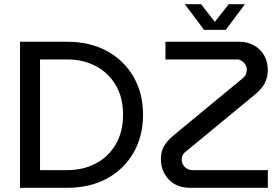

<svg xmlns="http://www.w3.org/2000/svg" viewBox="-20 -900 1344 920"><path d="M76 0V-700H300.4Q411.6 -700 493.4 -655Q575.2 -610 620.3 -531.2Q665.4 -452.4 665.4 -350.4Q665.4 -248.4 620.3 -169.2Q575.2 -90 493.4 -45Q411.6 0 300.4 0ZM171.8 -84.8H301.2Q378.6 -84.8 439.3 -116.8Q500 -148.8 534.8 -208.5Q569.6 -268.2 569.6 -350.4Q569.6 -432.8 534.8 -492Q500 -551.2 439.3 -583.2Q378.6 -615.2 301.2 -615.2H171.8ZM891.6 0Q827 0 789 -39.7Q751 -79.4 751 -137.2Q751 -173.6 766 -200Q781 -226.4 814.6 -253.8L1132 -515.8Q1149.2 -528.6 1155.9 -539.8Q1162.6 -551 1162.6 -567Q1162.6 -578.8 1156 -589.9Q1149.4 -601 1138.8 -608.1Q1128.2 -615.2 1114.8 -615.2H772.8V-700H1123.8Q1167.2 -700 1198.5 -681.8Q1229.8 -663.6 1246.5 -633.2Q1263.2 -602.8 1263.2 -564.8Q1263.2 -527.8 1247.5 -499.3Q1231.8 -470.8 1199.8 -445.4L883.2 -184.2Q871 -175.2 863.7 -168Q856.4 -160.8 853.5 -153.2Q850.6 -145.6 850.6 -133.8Q850.6 -122.4 857.1 -110.9Q863.6 -99.4 875.3 -92.1Q887 -84.8 902 -84.8H1263.4V0ZM957.6 -757 865.6 -880H943.4L1009.4 -795.2L1076 -880H1153.8L1061.8 -757Z"/></svg>

Font: MuseoModerno Thin
Style: Regular
Weight: 100
Designer: Pablo Cosgaya, Héctor Gatti, Marcela Romero, and the Authors of The MuseoModerno Project.
Foundry: Omnibus-Type Team
Version: Version 1.003